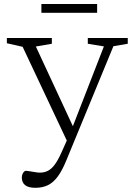

<svg xmlns="http://www.w3.org/2000/svg" viewBox="-20 -676 662 937"><path d="M347.5 -34.5 310 18.5 90.5 -447.5 13.5 -465V-490.5H233V-462.5L155 -449ZM153 240.5Q118.5 240.5 102.5 227.5Q86.5 214.5 86.5 190.5Q86.5 181 89.8 173.5Q93 166 97.5 161.8Q102 157.5 107 157.5Q112.5 157.5 125 159.8Q137.5 162 151.8 164.2Q166 166.5 175 166.5Q197 166.5 214.5 157.2Q232 148 247.8 126.5Q263.5 105 280 68L315.5 -11.5L324.5 -31.5L487 -449.5L408.5 -462.5V-490.5H603.5V-462.5L533.5 -450.5L304 106Q283.5 156.5 261.5 186Q239.5 215.5 213.2 228Q187 240.5 153 240.5ZM182 -613.5V-656.5H454V-613.5Z"/></svg>

Font: Newsreader 9pt Light
Style: Regular
Weight: 300
Designer: Hugues Gentile
Foundry: Production Type
Version: Version 1.003